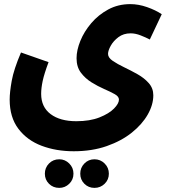

<svg xmlns="http://www.w3.org/2000/svg" viewBox="-20 -642 830 933"><path d="M27 -158Q27 -194 37 -249.5Q47 -305 82 -387L216 -340Q195 -284 187.5 -249Q180 -214 180 -186Q180 -122 226 -87.5Q272 -53 351 -53Q417 -53 463.5 -71.5Q510 -90 534 -114.5Q558 -139 558 -158Q558 -173 537.5 -184.5Q517 -196 486 -209.5Q455 -223 424.5 -242Q394 -261 373 -289Q352 -317 352 -359Q352 -398 370.5 -443.5Q389 -489 423.5 -529.5Q458 -570 506 -596Q554 -622 613 -622Q653 -622 694.5 -607.5Q736 -593 766 -573L708 -450Q689 -460 663.5 -470Q638 -480 615 -480Q580 -480 555.5 -461.5Q531 -443 518 -419.5Q505 -396 505 -380Q505 -362 527.5 -346.5Q550 -331 582.5 -315.5Q615 -300 648 -281.5Q681 -263 703 -238Q725 -213 725 -179Q725 -133 698 -85.5Q671 -38 620.5 2.5Q570 43 498.5 68Q427 93 338 93Q253 93 182.5 66.5Q112 40 69.5 -16Q27 -72 27 -158ZM439 271Q410 271 390 251Q370 231 370 202Q370 173 390 152.5Q410 132 439 132Q468 132 488.5 152.5Q509 173 509 202Q509 231 488.5 251Q468 271 439 271ZM268 271Q238 271 218 251Q198 231 198 202Q198 173 218 152.5Q238 132 268 132Q296 132 316.5 152.5Q337 173 337 202Q337 231 316.5 251Q296 271 268 271Z"/></svg>

Font: Noto Sans Arabic UI Cn XBd
Style: Regular
Weight: 800
Width: 3
Designer: Monotype Design Team, Nadine Chahine and Nizar Qandah
Foundry: Monotype Imaging Inc.
Version: Version 2.010; ttfautohint (v1.8.4.7-5d5b)